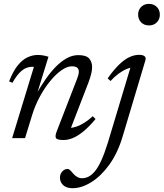

<svg xmlns="http://www.w3.org/2000/svg" viewBox="-20 -728 862 1012"><path d="M45.5 -291.5 28 -299Q49 -353 73.5 -383.2Q98 -413.5 125.2 -426Q152.5 -438.5 179.5 -438.5Q189.5 -438.5 198.8 -437.2Q208 -436 217.2 -434Q226.5 -432 235.5 -429L175 -233.5H172Q195 -273.5 220.5 -310.5Q246 -347.5 274 -376Q302 -404.5 331.8 -421Q361.5 -437.5 392.5 -437.5Q434 -437.5 449.8 -419.8Q465.5 -402 465.5 -373.5Q465.5 -357.5 460.5 -338Q455.5 -318.5 447 -295L347 -36L347.5 -54Q364 -54 384 -61Q404 -68 426 -82Q448 -96 469 -115.5L483.5 -100.5Q448.5 -58.5 418.2 -34.2Q388 -10 363 0Q338 10 315 10Q282.5 10 275.5 0.5Q268.5 -9 279.5 -37L385.5 -310.5Q390 -321.5 392.8 -331.8Q395.5 -342 395.5 -350.5Q395.5 -363 387.5 -370.8Q379.5 -378.5 358 -378.5Q334 -378.5 304.5 -358Q275 -337.5 245.2 -301.5Q215.5 -265.5 190.5 -219.5Q165.5 -173.5 149.5 -122L112 0H44L158.5 -375Q156.5 -375.5 154.8 -375.8Q153 -376 151 -376Q133 -376 116 -368.8Q99 -361.5 81.8 -343.2Q64.5 -325 45.5 -291.5ZM708 -651Q708 -667 715.2 -679.8Q722.5 -692.5 735.2 -700Q748 -707.5 765.5 -707.5Q791 -707.5 806.8 -691.2Q822.5 -675 822.5 -651Q822.5 -634.5 815.2 -621.8Q808 -609 795.2 -601.5Q782.5 -594 765.5 -594Q739.5 -594 723.8 -610.2Q708 -626.5 708 -651ZM626.5 -9Q600.5 78.5 556.5 139.5Q512.5 200.5 461.2 232.2Q410 264 362.5 264Q330 264 313 247.8Q296 231.5 296 209Q296 189 308.2 175.8Q320.5 162.5 336 162.5Q341.5 162.5 347.8 167.5Q354 172.5 364.5 185.5Q375.5 198.5 387.5 205Q399.5 211.5 412.5 211.5Q430 211.5 447 203Q464 194.5 481 173.8Q498 153 514.5 116.5Q531 80 548.5 24L671 -383.5L685.5 -372.5Q669.5 -373 648.8 -364.8Q628 -356.5 605.8 -340.2Q583.5 -324 562.5 -301L547.5 -315Q579 -359.5 607 -386.8Q635 -414 661.2 -426.5Q687.5 -439 713.5 -439Q727 -439 735 -435.8Q743 -432.5 746.2 -426.2Q749.5 -420 746.5 -410.5Z"/></svg>

Font: Newsreader 20pt
Style: Italic
Weight: 400
Italic angle: -17°
Version: Version 1.003